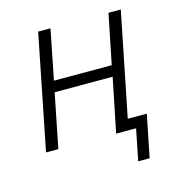

<svg xmlns="http://www.w3.org/2000/svg" viewBox="-99 -600 776 828"><g transform="rotate(-15 289.0 -186.0)"><path d="M417 140 445 0H356L405 -241H146L98 0H43L145 -512H200L156 -290H414L459 -512H514L421 -49H506L468 140Z"/></g></svg>

Font: IBM Plex Sans Light
Style: Italic
Weight: 300
Italic angle: -11.31°
Designer: Mike Abbink, Paul van der Laan, Pieter van Rosmalen
Foundry: Bold Monday
Version: Version 3.0